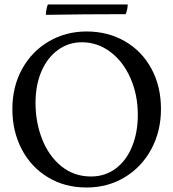

<svg xmlns="http://www.w3.org/2000/svg" viewBox="-20 -825 771 854"><path d="M35 -340Q35 -440 78.5 -518.5Q122 -597 197.5 -641Q273 -685 365 -685Q460 -685 535.5 -641.5Q611 -598 653.5 -519.5Q696 -441 696 -340Q696 -242 653.5 -162.5Q611 -83 535.5 -37Q460 9 365 9Q268 9 193 -36.5Q118 -82 76.5 -161.5Q35 -241 35 -340ZM593 -314Q593 -403 560.5 -477Q528 -551 471 -594Q414 -637 344 -637Q285 -637 238 -603Q191 -569 164.5 -508Q138 -447 138 -367Q138 -281 167.5 -206Q197 -131 253 -85.5Q309 -40 385 -40Q448 -40 495.5 -76Q543 -112 568 -174.5Q593 -237 593 -314ZM539 -762Q355 -762 184 -759Q184 -768 186.5 -782.5Q189 -797 193 -805H548Q548 -785 539 -762Z"/></svg>

Font: Vollkorn SC
Style: Regular
Weight: 400
Designer: Friedrich Althausen
Foundry: Friedrich Althausen
Version: Version 4.015